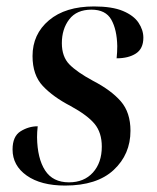

<svg xmlns="http://www.w3.org/2000/svg" viewBox="-20 -566 486 596"><path d="M182 10Q107 10 63 -21Q19 -52 19 -102Q19 -143 44 -158.5Q69 -174 97 -174Q96 -165 95.5 -156.5Q95 -148 95 -140Q96 -74 120 -37Q144 0 194 0Q241 0 268.5 -30.5Q296 -61 296 -111Q296 -154 274 -181Q252 -208 199 -237Q145 -265 113 -299Q81 -333 81 -392Q81 -460 132 -503Q183 -546 272 -546Q328 -546 361.5 -532Q395 -518 410 -495.5Q425 -473 425 -449Q425 -415 402 -400Q379 -385 342 -385Q343 -395 343.5 -404.5Q344 -414 344 -423Q343 -474 325.5 -505Q308 -536 264 -536Q218 -536 195 -506Q172 -476 172 -432Q172 -390 195.5 -366Q219 -342 269 -315Q325 -286 355 -251.5Q385 -217 385 -160Q385 -87 333 -38.5Q281 10 182 10Z"/></svg>

Font: Noto Serif Display SemiCondensed Medium
Style: Italic
Weight: 500
Width: 4
Italic angle: -12°
Designer: Monotype Design Team
Foundry: Monotype Imaging Inc.
Version: Version 2.009